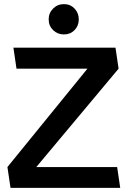

<svg xmlns="http://www.w3.org/2000/svg" viewBox="-20 -911 619 931"><path d="M290 -891Q321 -891 341.5 -869.5Q362 -848 362 -817Q362 -786 341.5 -765Q321 -744 290 -744Q259 -744 237.5 -765Q216 -786 216 -817Q216 -848 237.5 -869.5Q259 -891 290 -891ZM555 -578 156 -101H548L563 0H31L16 -101L404 -578H60L45 -680H540Z"/></svg>

Font: Palanquin
Style: Bold
Weight: 700
Designer: Pria Ravichandran
Version: Version 1.0.4